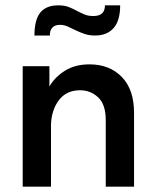

<svg xmlns="http://www.w3.org/2000/svg" viewBox="-20 -699 579 719"><path d="M376 -249Q376 -308 347.5 -334.5Q319 -361 280 -361Q229 -361 201 -324.5Q173 -288 171 -233V0H65V-451H165V-375Q185 -410 223 -434Q261 -458 315 -458Q390 -458 436 -411Q482 -364 482 -276V0H376V-249ZM336 -566Q314 -566 296.5 -572Q279 -578 263.5 -585.5Q248 -593 234 -599.5Q220 -606 205 -606Q185 -606 175.5 -595Q166 -584 167 -566H109Q109 -625 131 -652Q153 -679 198 -679Q222 -679 238 -672.5Q254 -666 268 -658.5Q282 -651 296 -645Q310 -639 330 -639Q373 -639 373 -679H430Q430 -622 405.5 -594Q381 -566 336 -566Z"/></svg>

Font: Tilda Sans Semibold
Style: Regular
Weight: 600
Designer: ParaType Ltd
Foundry: ParaType Ltd
Version: Version 1.009